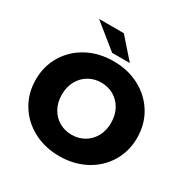

<svg xmlns="http://www.w3.org/2000/svg" viewBox="-201 -1086 1249 1277"><g transform="rotate(30 423.0 -447.5)"><path d="M34 -350Q34 -454 84.5 -537Q135 -620 223.5 -667Q312 -714 423 -714Q534 -714 622.5 -667Q711 -620 761.5 -537Q812 -454 812 -350Q812 -246 761.5 -163Q711 -80 622.5 -33Q534 14 423 14Q312 14 223.5 -33Q135 -80 84.5 -163Q34 -246 34 -350ZM612 -350Q612 -409 587 -454.5Q562 -500 519 -525Q476 -550 423 -550Q370 -550 327 -525Q284 -500 259 -454.5Q234 -409 234 -350Q234 -291 259 -245.5Q284 -200 327 -175Q370 -150 423 -150Q476 -150 519 -175Q562 -200 587 -245.5Q612 -291 612 -350ZM197 -909H387L521 -757H385Z"/></g></svg>

Font: Montserrat Alternates ExtraBold
Style: Regular
Weight: 800
Designer: Julieta Ulanovsky
Foundry: Julieta Ulanovsky
Version: Version 7.200